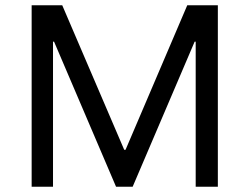

<svg xmlns="http://www.w3.org/2000/svg" viewBox="-20 -708 946 728"><path d="M100 0V-688H216L451 -140H456L690 -688H806V0H722V-550H718L483 0H420L185 -550H181V0Z"/></svg>

Font: Saira Thin
Style: Regular
Weight: 400
Version: Version 1.101